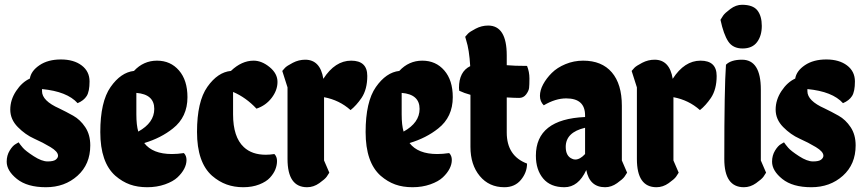

<svg xmlns="http://www.w3.org/2000/svg" viewBox="-20 -784 3621 804"><path d="M156 -402Q156 -362 228 -330Q257 -316 286.5 -299.5Q316 -283 337 -251.5Q358 -220 358 -175Q358 -96 304.5 -48Q251 0 172.5 0Q94 0 51 -34.5Q8 -69 8 -107Q8 -133 20.5 -153.5Q33 -174 46 -181L58 -188Q64 -179 75.5 -165.5Q87 -152 121 -130Q155 -108 179.5 -108Q204 -108 213.5 -115.5Q223 -123 223 -132Q223 -149 191.5 -168Q160 -187 123 -203.5Q86 -220 54.5 -252Q23 -284 23 -325Q23 -366 47.5 -403Q72 -440 105 -455Q110 -487 145.5 -511Q181 -535 235 -535Q289 -535 322 -510Q355 -485 355 -443Q355 -401 343 -382Q331 -363 305 -352Q261 -401 156 -411Z M750 -143Q761 -132 761 -114Q761 -96 751.5 -77.5Q742 -59 723.5 -41.5Q705 -24 671 -12Q637 0 596.5 0Q556 0 524 -11.5Q492 -23 463 -48Q400 -104 400 -231Q400 -358 443 -419.5Q486 -481 541 -487Q581 -530 637.5 -530Q694 -530 729.5 -489Q765 -448 765 -377Q765 -294 704 -246Q654 -206 584 -185Q619 -139 700 -139Q723 -139 750 -143ZM626 -328Q626 -389 551 -395V-305Q551 -260 559 -233Q626 -270 626 -328Z M1129 -139Q1140 -128 1140 -110Q1140 -92 1133 -74.5Q1126 -57 1110.5 -40Q1095 -23 1065.5 -11.5Q1036 0 998.5 0Q961 0 929 -11.5Q897 -23 868 -48Q805 -104 805 -231.5Q805 -359 848.5 -420.5Q892 -482 947 -487Q992 -530 1042 -530Q1076 -530 1109 -503Q1142 -476 1142 -441Q1142 -406 1117.5 -374Q1093 -342 1054 -329Q1010 -376 956 -399V-305Q956 -210 1001 -168Q1035 -136 1093 -136Q1110 -136 1129 -139Z M1266 0Q1184 0 1184 -118V-418L1162 -487Q1166 -492 1173.5 -500Q1181 -508 1206 -521Q1231 -534 1258 -534Q1321 -534 1334 -454Q1383 -530 1450.5 -530Q1518 -530 1518 -466Q1518 -410 1494 -374Q1472 -342 1448 -323Q1401 -365 1337 -377V-112L1359 -61Q1355 -54 1348 -44Q1341 -34 1317 -17Q1293 0 1266 0Z M1861 -143Q1872 -132 1872 -114Q1872 -96 1862.5 -77.5Q1853 -59 1834.5 -41.5Q1816 -24 1782 -12Q1748 0 1707.5 0Q1667 0 1635 -11.5Q1603 -23 1574 -48Q1511 -104 1511 -231Q1511 -358 1554 -419.5Q1597 -481 1652 -487Q1692 -530 1748.5 -530Q1805 -530 1840.5 -489Q1876 -448 1876 -377Q1876 -294 1815 -246Q1765 -206 1695 -185Q1730 -139 1811 -139Q1834 -139 1861 -143ZM1737 -328Q1737 -389 1662 -395V-305Q1662 -260 1670 -233Q1737 -270 1737 -328Z M2187 -508Q2197 -483 2197 -455.5Q2197 -428 2195.5 -415.5Q2194 -403 2183 -388.5Q2172 -374 2154 -374Q2136 -374 2102 -376V-229Q2102 -131 2187 -99Q2187 -62 2161.5 -31Q2136 0 2092 0Q2028 0 1989 -47Q1950 -94 1950 -169V-387Q1924 -394 1903 -404L1902 -416Q1902 -484 1949 -507Q1945 -576 1932 -616L1928 -630Q1932 -635 1939.5 -643Q1947 -651 1972 -664Q1997 -677 2024 -677Q2102 -677 2102 -552V-511Q2134 -508 2187 -508Z M2430 -301Q2430 -372 2351 -372Q2306 -372 2257 -343Q2241 -359 2241 -382.5Q2241 -406 2254.5 -431Q2268 -456 2290.5 -478.5Q2313 -501 2348 -515.5Q2383 -530 2422 -530Q2500 -530 2542 -481Q2584 -432 2584 -341V-112L2606 -61Q2602 -54 2595 -44Q2588 -34 2564 -17Q2540 0 2514 0Q2449 0 2435 -72Q2402 0 2343.5 0Q2285 0 2254.5 -36.5Q2224 -73 2224 -132Q2224 -285 2430 -294ZM2349 -169Q2349 -130 2376 -119Q2382 -116 2389 -116Q2409 -116 2430 -139V-249Q2349 -230 2349 -169Z M2729 0Q2647 0 2647 -118V-418L2625 -487Q2629 -492 2636.5 -500Q2644 -508 2669 -521Q2694 -534 2721 -534Q2784 -534 2797 -454Q2846 -530 2913.5 -530Q2981 -530 2981 -466Q2981 -410 2957 -374Q2935 -342 2911 -323Q2864 -365 2800 -377V-112L2822 -61Q2818 -54 2811 -44Q2804 -34 2780 -17Q2756 0 2729 0Z M3095 0Q3013 0 3013 -118Q3013 -418 3020 -513Q3041 -534 3087 -534Q3166 -534 3166 -409V-112L3188 -61Q3184 -54 3177 -44Q3170 -34 3146 -17Q3122 0 3095 0ZM2997 -701Q3001 -708 3008 -718.5Q3015 -729 3038.5 -746.5Q3062 -764 3087 -764Q3133 -764 3151.5 -740.5Q3170 -717 3170 -675.5Q3170 -634 3150 -607.5Q3130 -581 3089.5 -581Q3049 -581 3029.5 -610.5Q3010 -640 2997 -701Z M3361 -402Q3361 -362 3433 -330Q3462 -316 3491.5 -299.5Q3521 -283 3542 -251.5Q3563 -220 3563 -175Q3563 -96 3509.5 -48Q3456 0 3377.5 0Q3299 0 3256 -34.5Q3213 -69 3213 -107Q3213 -133 3225.5 -153.5Q3238 -174 3251 -181L3263 -188Q3269 -179 3280.5 -165.5Q3292 -152 3326 -130Q3360 -108 3384.5 -108Q3409 -108 3418.5 -115.5Q3428 -123 3428 -132Q3428 -149 3396.5 -168Q3365 -187 3328 -203.5Q3291 -220 3259.5 -252Q3228 -284 3228 -325Q3228 -366 3252.5 -403Q3277 -440 3310 -455Q3315 -487 3350.5 -511Q3386 -535 3440 -535Q3494 -535 3527 -510Q3560 -485 3560 -443Q3560 -401 3548 -382Q3536 -363 3510 -352Q3466 -401 3361 -411Z"/></svg>

Font: Chela One
Style: Regular
Weight: 400
Designer: Miguel Hernandez
Foundry: LatinoType
Version: Version 1.001